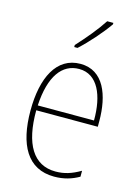

<svg xmlns="http://www.w3.org/2000/svg" viewBox="-117 -831 663 907"><g transform="rotate(15 214.0 -377.0)"><path d="M322 -757V-764H292C260 -715 218 -665 173 -616V-606H189C232 -645 289 -709 322 -757ZM223 -537C106 -537 51 -423 51 -263C51 -97 108 10 239 10C287 10 325 -2 360 -22V-51C317 -26 282 -15 239 -15C131 -15 76 -106 77 -271H378V-298C378 -424 337 -537 223 -537ZM223 -512C314 -512 354 -417 353 -295H78C86 -440 140 -512 223 -512Z"/></g></svg>

Font: Noto Sans Gurmukhi Condensed Thin
Style: Regular
Weight: 100
Width: 3
Designer: Jelle Bosma - Monotype Design Team
Foundry: Monotype Imaging Inc.
Version: Version 2.004